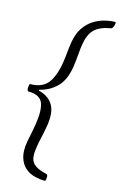

<svg xmlns="http://www.w3.org/2000/svg" viewBox="-153 -840 732 1172"><g transform="rotate(15 213.0 -254.0)"><path d="M260 270Q225 270 191 261Q157 252 131.5 229.5Q106 207 94 168Q82 129 92 68Q99 34 105 4Q111 -26 115 -53Q129 -144 110 -187.5Q91 -231 18 -231Q12 -236 11.5 -244.5Q11 -253 12 -261Q13 -265 14 -269Q15 -273 16 -277Q93 -277 128.5 -321.5Q164 -366 179 -457Q184 -490 187 -522.5Q190 -555 195 -587Q204 -643 228.5 -680Q253 -717 286.5 -738.5Q320 -760 356.5 -769Q393 -778 425 -778Q427 -772 425 -764Q422 -744 411 -735Q336 -722 304.5 -689.5Q273 -657 263 -594Q258 -565 255.5 -529Q253 -493 246 -445Q232 -360 188 -316.5Q144 -273 80 -258Q80 -253 82 -252Q142 -237 170 -192.5Q198 -148 185 -63Q177 -14 168.5 21.5Q160 57 156 86Q149 128 154.5 155.5Q160 183 185 200Q210 217 259 228Q264 232 264.5 240Q265 248 264 256Q263 260 262 263.5Q261 267 260 270Z"/></g></svg>

Font: Petrona Light
Style: Italic
Weight: 300
Italic angle: -9°
Designer: Ringo R. Seeber
Foundry: Ringo R. Seeber
Version: Version 2.001; ttfautohint (v1.8.3)